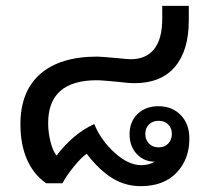

<svg xmlns="http://www.w3.org/2000/svg" viewBox="-20 -628 717 658"><path d="M629 -153Q629 -82 585 -36Q541 10 462 10Q410 10 365.5 -17Q321 -44 277 -101Q260 -90 233.5 -57.5Q207 -25 194 0H138Q94 -31 72 -82.5Q50 -134 50 -202Q50 -315 118 -374.5Q186 -434 313 -434Q325 -434 380 -429Q418 -425 427 -425Q481 -425 508.5 -460Q536 -495 536 -563V-608H627V-558Q627 -455 579.5 -399Q532 -343 441 -343Q420 -343 380 -348Q367 -349 345 -351Q323 -353 312 -353Q145 -353 145 -206Q145 -175 153 -142.5Q161 -110 174 -95Q230 -169 303 -203Q326 -147 373 -104.5Q420 -62 464 -62Q491 -62 510 -74Q473 -74 448.5 -100.5Q424 -127 424 -168Q424 -211 451.5 -237.5Q479 -264 523 -264Q570 -264 599.5 -233.5Q629 -203 629 -153ZM569 -169Q569 -189 556.5 -201.5Q544 -214 524 -214Q503 -214 490.5 -201.5Q478 -189 478 -169Q478 -149 490.5 -136Q503 -123 524 -123Q544 -123 556.5 -136Q569 -149 569 -169Z"/></svg>

Font: Sarabun Medium
Style: Regular
Weight: 500
Designer: Suppakit Chalermlarp | Katatrad Co.,Ltd.
Foundry: Cadson Demak Co.,Ltd.
Version: Version 1.000; ttfautohint (v1.6)